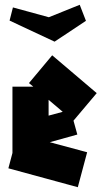

<svg xmlns="http://www.w3.org/2000/svg" viewBox="-20 -754 439 802"><path d="M305 28 15 -51 32 -115V-392H119L101 -407L198 -523L384 -365L287 -250L303 -192L188 -160L344 -118ZM183 -337V-271L242 -287ZM34 -723 184 -682 313 -734 339 -667 208 -580 20 -668Z"/></svg>

Font: Blaka Ink
Style: Regular
Weight: 400
Designer: Mohamed Gaber
Foundry: Kief Type Foundry
Version: Version 1.003; ttfautohint (v1.8.4.7-5d5b)